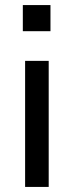

<svg xmlns="http://www.w3.org/2000/svg" viewBox="-20 -737 291 757"><path d="M70 -614V-717H179V-614ZM79 0V-497H172V0Z"/></svg>

Font: Nunito Sans 7pt Condensed Medium
Style: Regular
Weight: 500
Width: 3
Designer: Vernon Adams
Foundry: Vernon Adams
Version: Version 3.101;gftools[0.9.27]